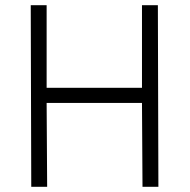

<svg xmlns="http://www.w3.org/2000/svg" viewBox="-20 -717 728 737"><path d="M525 -322H159L161 0H100L98 -697H159V-380H525V-697H586L588 0H527Z"/></svg>

Font: Panefresco 250wt
Style: Regular
Weight: 300
Version: Version 1.000